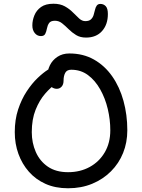

<svg xmlns="http://www.w3.org/2000/svg" viewBox="-20 -997 760 1027"><path d="M344 10Q276 10 223.5 -13.5Q171 -37 134.5 -78.5Q98 -120 78.5 -174Q59 -228 59 -290Q59 -357 77 -411.5Q95 -466 123 -508.5Q151 -551 181.5 -580Q212 -609 237 -624.5Q262 -640 274 -640Q284 -640 292 -637Q300 -634 309 -621Q324 -599 313.5 -582Q303 -565 282 -551Q252 -531 221.5 -496Q191 -461 170.5 -410Q150 -359 150 -290Q150 -233 171.5 -184Q193 -135 236 -105.5Q279 -76 344 -76Q409 -76 460 -104Q511 -132 540.5 -182.5Q570 -233 570 -300Q570 -357 556.5 -414Q543 -471 516 -519Q489 -567 450.5 -595.5Q412 -624 361 -624Q338 -624 329 -607.5Q320 -591 320 -566Q320 -545 309.5 -533.5Q299 -522 284 -522Q271 -522 259.5 -529Q248 -536 240.5 -550.5Q233 -565 233 -585Q233 -619 246.5 -647Q260 -675 287 -693Q314 -711 351 -711Q425 -711 482.5 -678.5Q540 -646 580 -589Q620 -532 640.5 -457.5Q661 -383 661 -300Q661 -235 638.5 -179Q616 -123 573.5 -80.5Q531 -38 473 -14Q415 10 344 10ZM199 -804Q179 -804 166 -820Q153 -836 153 -861Q153 -888 164 -915Q175 -942 199.5 -959.5Q224 -977 266 -977Q302 -977 327 -963Q352 -949 370 -930.5Q388 -912 403.5 -898Q419 -884 436 -884Q456 -884 466 -893Q476 -902 480.5 -916Q485 -930 488 -944Q491 -958 497.5 -967Q504 -976 517 -976Q534 -976 545.5 -964Q557 -952 557 -922Q557 -866 526 -831Q495 -796 440 -796Q409 -796 387 -809.5Q365 -823 347 -841Q329 -859 312 -872.5Q295 -886 274 -886Q251 -886 242.5 -873.5Q234 -861 231 -844.5Q228 -828 222 -816Q216 -804 199 -804Z"/></svg>

Font: Shantell Sans
Style: Regular
Weight: 400
Designer: Stephen Nixon, Anya Danilova, Shantell Martin
Foundry: Arrow Type
Version: Version 1.008;[ac192a2d6]